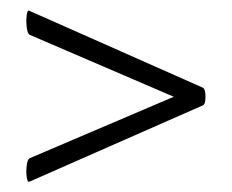

<svg xmlns="http://www.w3.org/2000/svg" viewBox="-20 -375 447 370"><path d="M37 -25Q33 -23 31.5 -33.5Q30 -44 31.5 -56Q33 -68 37 -70L330 -195V-182L37 -308Q33 -310 31.5 -322.5Q30 -335 31.5 -346Q33 -357 37 -354L371 -206Q376 -203 376 -188.5Q376 -174 371 -172Z"/></svg>

Font: Cormorant Light SemiBold
Style: Italic
Weight: 600
Italic angle: -10°
Version: Version 4.000